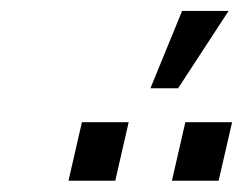

<svg xmlns="http://www.w3.org/2000/svg" viewBox="-20 -912 442 349"><path d="M253.4 -751.5 311 -892.1H395.5L303.7 -751.5ZM104.5 -583.5 128.9 -689.9H213.9L189.5 -583.5ZM292.5 -583.5 316.9 -689.9H401.9L377.4 -583.5Z"/></svg>

Font: HK Grotesk SmBold Legacy Italic
Style: Regular
Weight: 600
Italic angle: -13°
Designer: Alfredo Marco Pradil
Foundry: Hanken Design Co.
Version: Version 2.022;PS 002.022;hotconv 1.0.88;makeotf.lib2.5.64775